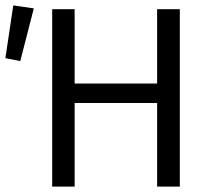

<svg xmlns="http://www.w3.org/2000/svg" viewBox="-39 -690 775 710"><path d="M154 0V-656H237V-381H542V-656H626V0H542V-309H237V0ZM-19 -475 10 -670 86 -659 36 -464Z"/></svg>

Font: Toshiba Sans
Style: Regular
Weight: 400
Designer: Paul D. Hunt
Foundry: Toshiba Corporation
Version: Version 2.020;PS 2.0;hotconv 1.0.86;makeotf.lib2.5.63406